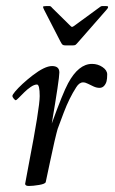

<svg xmlns="http://www.w3.org/2000/svg" viewBox="-20 -607 381 634"><path d="M126 -574Q122.1 -581.8 122.1 -584.4Q122.1 -586.9 132.1 -586.9H144Q147 -586.9 149.5 -584Q152.1 -581.1 153.1 -580.1L213.1 -521Q216.1 -518.1 217.8 -518.1Q219.5 -518.1 224.1 -521L304.9 -580.1Q313.5 -586.9 315.9 -586.9H331.1Q336.9 -586.9 336.9 -584.4Q336.9 -581.8 335.9 -580.2Q335 -578.6 333.4 -576.8Q331.8 -575 331.1 -574L240 -470Q231.7 -460.2 229 -458.6Q226.3 -457 218 -457H198Q189.9 -457 187 -459Q184.1 -460.9 179 -470.9ZM86.9 -357.4Q127.7 -388.9 151.9 -388.9Q176 -388.9 176 -367.7Q176 -346.4 150.9 -199Q187.7 -300.5 204.8 -332Q239.3 -396 283.9 -396Q303 -396 318.5 -385.5Q334 -375 334 -361.2Q334 -347.4 331.9 -338.9Q329.8 -330.3 323.9 -323.6Q317.9 -316.9 308.5 -316.9Q299.1 -316.9 289.2 -321.4Q279.3 -325.9 270.5 -330.4Q261.7 -335 254.4 -335Q241.9 -335 231.9 -319.1Q208.7 -283.2 190.6 -235.5Q172.4 -187.7 170.4 -181.5Q168.5 -175.3 166.5 -167.1Q164.6 -158.9 159.9 -139.9Q155.3 -120.8 144.7 -70.2Q134 -19.5 131.1 -6.1Q129.9 0.2 109.1 3.7Q88.4 7.1 75.7 7.1Q63 7.1 63 0Q63 -2.4 75 -64.5Q111.1 -251.2 111.1 -289.6Q111.1 -327.9 102.1 -327.9Q93 -327.9 81.2 -319.7Q69.3 -311.5 59.8 -301.9Q50.3 -292.2 42.1 -284.1Q33.9 -275.9 32 -275.9Q30 -275.9 25.5 -281.1Q21 -286.4 21 -290.3Q21 -294.2 30.2 -305.1Q39.3 -315.9 54.4 -330Q69.6 -344 86.9 -357.4Z"/></svg>

Font: Fanwood Text
Style: Italic
Weight: 400
Italic angle: -9°
Version: Version 1.101